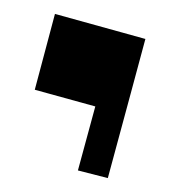

<svg xmlns="http://www.w3.org/2000/svg" viewBox="-20 -165 259 276"><path d="M189 -109 168 -31 135 91 92 80 117 -12 30 -36 59 -145Z"/></svg>

Font: Blaka
Style: Regular
Weight: 400
Designer: Mohamed Gaber
Foundry: Kief Type Foundry
Version: Version 1.003; ttfautohint (v1.8.4.7-5d5b)